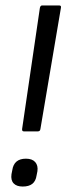

<svg xmlns="http://www.w3.org/2000/svg" viewBox="-20 -675 243 703"><path d="M67 -194Q60 -194 61 -203L126 -646Q128 -655 134 -655H197Q205 -655 203 -646L128 -203Q127 -194 119 -194ZM63 8Q41 8 30 -3.5Q19 -15 22 -37L25 -52Q28 -73 40.5 -83.5Q53 -94 75 -94Q98 -94 109 -81.5Q120 -69 117 -48L114 -33Q111 -12 98.5 -2Q86 8 63 8Z"/></svg>

Font: Sofia Sans Condensed
Style: Italic
Weight: 400
Italic angle: -9°
Designer: Botio Nikoltchev, Ani Petrova
Foundry: lettersoup
Version: Version 4.101